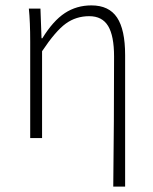

<svg xmlns="http://www.w3.org/2000/svg" viewBox="-20 -512 569 712"><path d="M400 180Q403 -62 403 -302Q403 -379 381 -415.5Q359 -452 311 -452Q262 -452 224 -424.5Q186 -397 136 -322V0H92V-358Q92 -431 87 -480H130L134 -370H137Q177 -435 220.5 -463.5Q264 -492 319 -492Q384 -492 414 -447Q444 -402 444 -308V180Z"/></svg>

Font: Toshiba Sans Light
Style: Regular
Weight: 300
Designer: Paul D. Hunt
Foundry: Toshiba Corporation
Version: Version 2.020;PS 2.0;hotconv 1.0.86;makeotf.lib2.5.63406